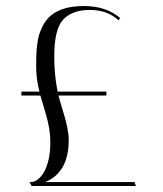

<svg xmlns="http://www.w3.org/2000/svg" viewBox="-20 -617 542 637"><path d="M208 -153Q208 -45 130 -13H426L431 0H85L78 -13H82Q106 -13 126 -46Q147 -84 147 -146Q147 -189 132 -239Q117 -289 114 -300H51V-313H111Q100 -355 100 -394.5Q100 -434 101.5 -452Q103 -470 106.5 -488.5Q110 -507 120.5 -528.5Q131 -550 147 -564Q185 -597 258.5 -597Q332 -597 379 -557L373 -550Q336 -584 278 -584Q220 -584 190 -552.5Q160 -521 160 -429Q160 -370 171 -313H333V-300H174Q179 -281 190 -245Q208 -187 208 -153Z"/></svg>

Font: Antic Didone
Style: Regular
Weight: 400
Designer: Santiago Orozco
Foundry: Santiago Orozco
Version: Version 2.000